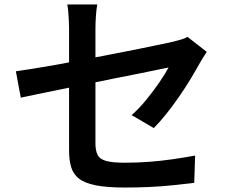

<svg xmlns="http://www.w3.org/2000/svg" viewBox="-20 -805 1040 859"><path d="M289 -132Q289 -153 289 -193.5Q289 -234 289 -285Q289 -336 289 -392Q289 -448 289 -502Q289 -556 289 -601.5Q289 -647 289 -676Q289 -693 288 -712.5Q287 -732 285.5 -751Q284 -770 281 -785H415Q411 -762 409 -731.5Q407 -701 407 -676Q407 -648 407 -606.5Q407 -565 407 -516Q407 -467 407 -416.5Q407 -366 407 -318Q407 -270 407 -230.5Q407 -191 407 -163Q407 -132 416.5 -112.5Q426 -93 454.5 -85Q483 -77 539 -77Q593 -77 646.5 -81Q700 -85 752 -92.5Q804 -100 853 -109L849 13Q807 18 756 23.5Q705 29 649.5 31.5Q594 34 538 34Q457 34 407.5 24Q358 14 332.5 -6.5Q307 -27 298 -58.5Q289 -90 289 -132ZM905 -573Q899 -564 890 -549.5Q881 -535 874 -523Q857 -492 833.5 -453Q810 -414 782 -373.5Q754 -333 724.5 -296Q695 -259 668 -232L569 -290Q604 -321 636 -360.5Q668 -400 694 -438Q720 -476 734 -503Q723 -501 688 -493.5Q653 -486 602.5 -476Q552 -466 491.5 -454Q431 -442 368.5 -429Q306 -416 249 -404.5Q192 -393 146 -383.5Q100 -374 73 -368L51 -486Q80 -490 127 -497.5Q174 -505 233 -515.5Q292 -526 356 -538.5Q420 -551 482.5 -563Q545 -575 599.5 -586Q654 -597 694.5 -605.5Q735 -614 753 -618Q773 -623 790 -628Q807 -633 819 -640Z"/></svg>

Font: Noto Sans JP Thin SemiBold
Style: Regular
Weight: 600
Version: Version 2.004-H2;hotconv 1.0.118;makeotfexe 2.5.65603